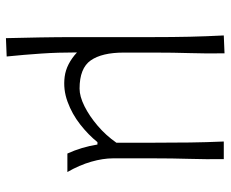

<svg xmlns="http://www.w3.org/2000/svg" viewBox="-83 -468 750 624"><g transform="rotate(90 292.0 -156.0)"><path d="M104 199.7Q102.5 142.6 101.6 88.1Q100.6 33.7 100.6 -29.3V-278.3Q100.6 -342.3 99.4 -396.7Q98.1 -451.2 95.2 -508.3L153.3 -510.7Q154.3 -453.6 152.6 -398.9Q150.9 -344.2 150.9 -282.2V-183.1Q150.9 -112.3 176.3 -75.9Q201.7 -39.6 268.1 -39.6Q293 -39.6 325 -55.4Q356.9 -71.3 388.7 -98.4Q420.4 -125.5 443.8 -159.2V-282.2Q443.8 -344.2 443.1 -397.7Q442.4 -451.2 439.9 -508.3H497.1Q498 -451.7 496.3 -396.7Q494.6 -341.8 494.6 -278.3V-148.4Q494.6 -115.7 505.6 -77.4Q516.6 -39.1 539.1 0H479Q458 -45.9 449.7 -97.7H441.9Q418.5 -68.4 384.5 -41.7Q350.6 -15.1 310.5 -0.5Q270.5 14.2 229.2 8.8Q188 3.4 150.4 -31.2Q150.4 31.7 154.1 85.4Q157.7 139.2 163.6 197.3Z"/></g></svg>

Font: Pinar-DS3-FD Light
Style: Regular
Weight: 300
Designer: Amin Abedi
Version: Version 3.000